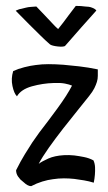

<svg xmlns="http://www.w3.org/2000/svg" viewBox="-20 -600 365 647"><path d="M309.6 -366.2Q309.6 -354.5 309.6 -344.2Q309.6 -334 306.6 -324.2Q303.7 -314.5 297.9 -302.7Q292 -291 280.3 -276.4Q266.6 -258.8 242.7 -229.5Q218.8 -200.2 192.9 -167Q167 -133.8 144.5 -102.1Q122.1 -70.3 110.4 -47.9Q122.1 -56.6 143.1 -65.9Q164.1 -75.2 195.3 -77.1Q212.9 -78.1 230.5 -76.2Q246.1 -74.2 263.2 -70.8Q280.3 -67.4 294.9 -59.6Q299.8 -48.8 300.3 -36.1Q300.8 -23.4 299.8 -11.7Q298.8 2 295.9 15.6Q280.3 10.7 263.2 7.8Q246.1 4.9 230.5 2.9Q212.9 1 195.3 1Q176.8 1 158.2 3.9Q141.6 5.9 122.6 11.7Q103.5 17.6 85 27.3Q79.1 27.3 72.8 23.9Q66.4 20.5 61.5 15.6Q55.7 10.7 48.8 4.9Q44.9 0 41 -4.9Q34.2 -14.6 34.2 -26.4Q49.8 -57.6 64 -80.6Q78.1 -103.5 88.9 -120.1Q101.6 -138.7 112.3 -153.3Q142.6 -192.4 174.3 -235.8Q206.1 -279.3 222.7 -311.5Q213.9 -315.4 198.7 -318.4Q183.6 -321.3 161.1 -320.3Q124 -319.3 87.4 -309.1Q50.8 -298.8 37.1 -275.4Q27.3 -285.2 22 -310.1Q16.6 -335 24.4 -360.4Q41 -368.2 62 -373.5Q83 -378.9 100.6 -380.9Q121.1 -383.8 142.6 -383.8Q166 -383.8 193.4 -381.8Q215.8 -379.9 246.1 -376.5Q276.4 -373 309.6 -366.2ZM147.5 -451.2Q132.8 -463.9 115.2 -481.4Q84 -511.7 33.2 -563.5Q31.2 -563.5 41 -567.4Q44.9 -569.3 51.8 -570.3Q58.6 -572.3 67.4 -574.2Q75.2 -576.2 83.5 -576.7Q91.8 -577.1 102.5 -578.1Q119.1 -560.5 132.3 -546.9Q145.5 -533.2 155.3 -522.5Q166 -510.7 175.8 -502Q183.6 -512.7 193.4 -524.4Q201.2 -535.2 211.9 -549.3Q222.7 -563.5 235.4 -580.1Q244.1 -580.1 252.4 -579.6Q260.7 -579.1 266.6 -578.1Q273.4 -577.1 279.3 -577.1Q285.2 -576.2 290 -574.2Q300.8 -570.3 304.7 -564.5Q272.5 -528.3 252.4 -505.9Q232.4 -483.4 220.7 -469.7Q207 -454.1 200.2 -446.3Q198.2 -443.4 190.9 -442.9Q183.6 -442.4 174.8 -443.4Q166 -444.3 158.2 -446.3Q150.4 -448.2 147.5 -451.2Z"/></svg>

Font: Rancho
Style: Regular
Weight: 400
Designer: Font Diner, Inc
Foundry: Font Diner, Inc
Version: Version 1.001